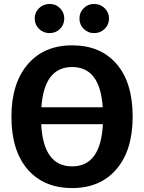

<svg xmlns="http://www.w3.org/2000/svg" viewBox="-20 -938 731 974"><path d="M231 -770Q200 -770 178 -791.5Q156 -813 156 -844Q156 -875 178 -896.5Q200 -918 231 -918Q263 -918 284.5 -896.5Q306 -875 306 -844Q306 -813 284.5 -791.5Q263 -770 231 -770ZM457 -770Q426 -770 404.5 -791.5Q383 -813 383 -844Q383 -875 404.5 -896.5Q426 -918 457 -918Q489 -918 511 -896.5Q533 -875 533 -844Q533 -813 511 -791.5Q489 -770 457 -770ZM346 -708Q490 -708 571.5 -613.5Q653 -519 653 -346Q653 -176 571 -80Q489 16 346 16Q202 16 120 -79Q38 -174 38 -346Q38 -515 120.5 -611.5Q203 -708 346 -708ZM190 -394H501Q488 -598 346 -598Q204 -598 190 -394ZM346 -94Q491 -94 502 -308H189Q200 -94 346 -94Z"/></svg>

Font: FiraGO SemiBold
Style: Regular
Weight: 600
Designer: bBox Type
Foundry: bBox Type GmbH
Version: Version 1.001;PS 001.001;hotconv 1.0.88;makeotf.lib2.5.64775